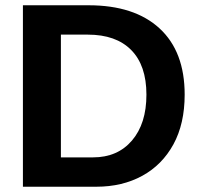

<svg xmlns="http://www.w3.org/2000/svg" viewBox="-20 -708 762 728"><path d="M680.2 -349.1Q680.2 -238.8 637.5 -160.6Q594.7 -82.5 519.3 -41.3Q443.8 0 345.2 0H66.9V-688H315.9Q489.7 -688 585 -600.3Q680.2 -512.7 680.2 -349.1ZM535.2 -349.1Q535.2 -460 477.5 -518.3Q419.9 -576.7 313 -576.7H210.9V-111.3H333Q425.8 -111.3 480.5 -175.3Q535.2 -239.3 535.2 -349.1Z"/></svg>

Font: Arimo
Style: Bold
Weight: 700
Designer: Steve Matteson
Foundry: Monotype Imaging Inc.
Version: Version 1.33